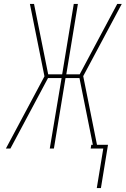

<svg xmlns="http://www.w3.org/2000/svg" viewBox="-20 -755 640 976"><path d="M472 201 505 0H441L444 -19H452L384 -358H313L254 0H233L293 -358H224L33 0H10L206 -367L132 -735H153L225 -377H296L355 -735H376L317 -377H385L576 -735H599L403 -368L473 -19H529L493 201Z"/></svg>

Font: Iosevka SS04 Th Ex Obl
Style: Regular
Weight: 100
Width: 7
Italic angle: -9°
Monospace: yes
Designer: Belleve Invis
Foundry: Belleve Invis
Version: Version 19.0.0; ttfautohint (v1.8.4)